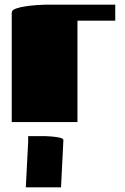

<svg xmlns="http://www.w3.org/2000/svg" viewBox="-20 -520 531 818"><path d="M310 0H30V-466Q30 -477 48 -483.5Q66 -490 91.5 -493.5Q117 -497 139.5 -498.5Q162 -500 170 -500H471V-432H310ZM100 83V60H175Q181 60 199.5 61.5Q218 63 234.5 66.5Q251 70 250 78L240 278H90Z"/></svg>

Font: Gajraj One
Style: Regular
Weight: 400
Designer: Saurabh Sharma
Foundry: Saurabh Sharma
Version: Version 1.000